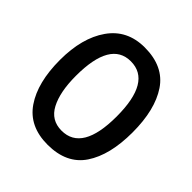

<svg xmlns="http://www.w3.org/2000/svg" viewBox="-203 -912 1074 1074"><g transform="rotate(45 334.5 -375.0)"><path d="M335 9.8Q189.9 9.8 119.4 -93.5Q48.8 -196.8 48.8 -375Q48.8 -548.8 122.8 -654.3Q196.8 -759.8 335 -759.8Q484.9 -759.8 554 -657Q623 -554.2 623 -375Q623 -195.8 554 -93Q484.9 9.8 335 9.8ZM335 -101.1Q497.1 -101.1 497.1 -375Q497.1 -649.9 335 -649.9Q174.8 -649.9 174.8 -375Q174.8 -248 213.4 -174.6Q252 -101.1 335 -101.1Z"/></g></svg>

Font: Oakes Grotesk
Style: SemiBold
Weight: 600
Designer: Samuel Oakes
Foundry: Samuel Oakes
Version: Version 1.0 | wf-rip DC20170320